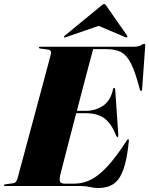

<svg xmlns="http://www.w3.org/2000/svg" viewBox="-40 -935 750 965"><path d="M367.5 0H-14Q-20 0 -20 -3.5Q-20 -8 -13.5 -8.5L26 -14Q35 -15 40 -21.8Q45 -28.5 48 -38Q49.5 -44 59.2 -80Q69 -116 83.8 -171Q98.5 -226 115.8 -290Q133 -354 150.2 -418Q167.5 -482 181.8 -535.8Q196 -589.5 205.2 -623.2Q214.5 -657 215 -660.5Q217.5 -673 214.5 -678.8Q211.5 -684.5 199 -686L162 -691Q155.5 -691.5 155.5 -696Q155.5 -700 162.5 -700H627Q656.5 -700 668.2 -707.5Q680 -715 685 -715Q691 -715 690 -706L674.5 -489Q673.5 -477.5 669.5 -477.5Q665 -477.5 662 -488Q640.5 -571.5 619 -614.5Q597.5 -657.5 569 -672.8Q540.5 -688 496.5 -688H428Q427 -684.5 419.8 -657.2Q412.5 -630 401 -586.2Q389.5 -542.5 375.2 -488.8Q361 -435 346.5 -378H393.5Q437.5 -378 476 -402.2Q514.5 -426.5 528 -485.5Q529.5 -493.5 534 -493.5Q538 -493.5 539 -485L554.5 -260Q555 -246.5 551.5 -246Q547 -245 543.5 -254Q522 -310 487.5 -338Q453 -366 389.5 -366H343Q328.5 -310.5 314.8 -257.5Q301 -204.5 289.8 -161Q278.5 -117.5 271.5 -89.5Q264.5 -61.5 263 -56Q257 -29.5 262.5 -20.8Q268 -12 286 -12H334Q377 -12 417 -32Q457 -52 500.2 -99Q543.5 -146 596 -227Q601.5 -235 604 -235Q608.5 -235 607.5 -226Q599 -136.5 580.8 -84.8Q562.5 -33 531.8 -11.5Q501 10 454.5 10Q432.5 10 412.2 5Q392 0 367.5 0ZM291 -748Q284.5 -745.5 282 -747.5Q280 -750.5 284.5 -755L471.5 -908.5Q478.5 -915 483.5 -915Q488 -915 492.5 -908.5L599.5 -755Q602.5 -750.5 598 -747.5Q596 -745.5 590.5 -748L455.5 -805Z"/></svg>

Font: Fraunces 144pt S000 Black
Style: Italic
Weight: 900
Italic angle: -16°
Version: Version 1.000; ttfautohint (v1.8.3)